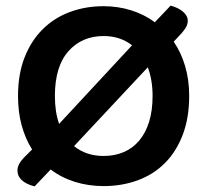

<svg xmlns="http://www.w3.org/2000/svg" viewBox="-20 -645 736 682"><path d="M652 -304Q652 -226 629 -166Q606 -106 565.5 -65.5Q525 -25 469 -4.5Q413 16 348 16Q294 16 246 1Q198 -14 160 -43L103 17Q74 10 58 -4.5Q42 -19 42 -39Q42 -53 50 -66Q58 -79 76 -96L94 -114Q70 -152 57 -199.5Q44 -247 44 -304Q44 -382 67.5 -441.5Q91 -501 132 -541.5Q173 -582 228.5 -602.5Q284 -623 348 -623Q399 -623 445.5 -608.5Q492 -594 530 -566L586 -625Q613 -618 630 -603.5Q647 -589 647 -571Q647 -557 637.5 -543Q628 -529 612 -513L597 -497Q623 -459 637.5 -410.5Q652 -362 652 -304ZM522 -304Q522 -361 505 -406L243 -126Q286 -91 348 -91Q387 -91 419 -104.5Q451 -118 474 -145Q497 -172 509.5 -212Q522 -252 522 -304ZM175 -304Q175 -247 190 -205L449 -484Q407 -517 348 -517Q271 -517 223 -463Q175 -409 175 -304Z"/></svg>

Font: Baloo Thambi 2 SemiBold
Style: Regular
Weight: 600
Designer: Aadarsh Rajan and Ek Type
Foundry: Ek Type
Version: Version 1.640;hotconv 1.0.111;makeotfexe 2.5.65597; ttfautoh